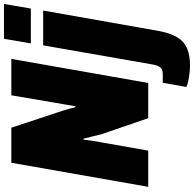

<svg xmlns="http://www.w3.org/2000/svg" viewBox="-25 -740 975 965"><g transform="rotate(-90 462.5 -257.5)"><path d="M6 0 127 -688H303L378 -462Q383 -448 388 -431.5Q393 -415 398 -398Q403 -381 406 -366H411Q415 -390 420 -419Q425 -448 429 -471L466 -688H649L528 0H351L270 -236Q266 -255 259.5 -280Q253 -305 248 -325H243Q241 -304 237 -278Q233 -252 229 -233L188 0ZM727 -590 750 -725H925L902 -590ZM616 210Q603 210 582 208Q561 206 540 201.5Q519 197 508 192L529 73H574Q597 73 607 60Q617 47 622 16L717 -528H892L789 55Q778 113 756.5 147.5Q735 182 700 196Q665 210 616 210Z"/></g></svg>

Font: Archivo Condensed Black
Style: Italic
Weight: 900
Width: 3
Italic angle: -10°
Designer: Hector Gatti
Foundry: Omnibus-Type
Version: Version 2.001